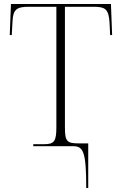

<svg xmlns="http://www.w3.org/2000/svg" viewBox="-20 -734 614 964"><path d="M413 210H423V-14H381C317 -14 306 -21 306 -95V-700H450C509 -700 526 -688 530 -619L533 -558H543L537 -714H35L29 -558H39L43 -629C46 -685 63 -700 123 -700H263V-95C263 -24 252 -10 201 -10H147V0H347C398 0 413 27 413 210Z"/></svg>

Font: Noto Serif Display ExtraLight
Style: Regular
Weight: 200
Designer: Monotype Design Team
Foundry: Monotype Imaging Inc.
Version: Version 2.009